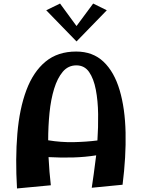

<svg xmlns="http://www.w3.org/2000/svg" viewBox="-20 -1057 801 1084"><path d="M498 3Q502 -25 509 -73Q516 -121 523 -180Q461 -170 393 -168Q325 -166 254 -170Q256 -127 259.5 -86.5Q263 -46 267 -11L76 7Q66 -161 78 -302.5Q90 -444 129 -548Q168 -652 237 -709Q306 -766 410 -766Q504 -766 564.5 -708.5Q625 -651 655.5 -548Q686 -445 689 -308.5Q692 -172 672 -14ZM411 -688Q365 -688 334.5 -652Q304 -616 285.5 -555.5Q267 -495 259.5 -419.5Q252 -344 252 -265Q325 -253 396 -254.5Q467 -256 530 -264Q535 -338 534 -413Q533 -488 521 -550.5Q509 -613 483 -650.5Q457 -688 411 -688ZM319 -1037 412 -910 506 -1037 583 -999 412 -823 241 -999Z"/></svg>

Font: Marhey SemiBold
Style: Regular
Weight: 600
Designer: Nur Syamsi & Bustanul Arifin
Foundry: Namelatype
Version: Version 1.000; ttfautohint (v1.8.4.7-5d5b)